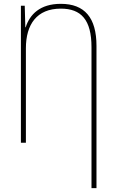

<svg xmlns="http://www.w3.org/2000/svg" viewBox="-20 -744 603 1001"><path d="M457 -498V237H483V-505C483 -652 421 -724 297 -724C188 -724 135 -668 114 -602H112L109 -714H89V0H115V-492C115 -617 172 -699 297 -699C403 -699 457 -641 457 -498Z"/></svg>

Font: Noto Sans Mono SemiCondensed Thin
Style: Regular
Weight: 100
Width: 4
Designer: Monotype Design Team
Foundry: Monotype Imaging Inc.
Version: Version 2.014